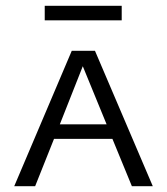

<svg xmlns="http://www.w3.org/2000/svg" viewBox="-20 -641 575 661"><path d="M399 -621V-571H134V-621ZM434 0 367 -163H166L101 0H29L227 -466H307L506 0ZM186 -213H347L265 -413Z"/></svg>

Font: EauTestSC
Style: Regular
Weight: 400
Designer: Christian Thalmann (Catharsis Fonts)
Version: Version 0.001;PS 000.001;hotconv 1.0.88;makeotf.lib2.5.64775